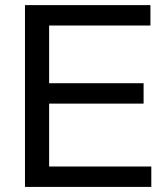

<svg xmlns="http://www.w3.org/2000/svg" viewBox="-20 -734 651 754"><path d="M570.8 -713.9V-633.8H172.9V-407.2H543.9V-327.1H172.9V-80.1H574.2V0H78.1V-713.9Z"/></svg>

Font: XB Khoramshahr
Style: Regular
Weight: 400
Designer: Behnam
Foundry: Irmug
Version: Version 8.005 2009